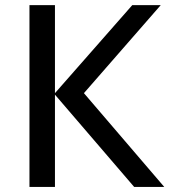

<svg xmlns="http://www.w3.org/2000/svg" viewBox="-20 -734 665 754"><path d="M625 0H506.8L195.8 -362.3V0H95.7V-713.9H195.8V-368.2L499.5 -713.9H611.3L309.6 -368.2Z"/></svg>

Font: Open Sans Medium
Style: Regular
Weight: 500
Designer: Monotype Design Team
Foundry: Monotype Imaging Inc.
Version: Version 3.000